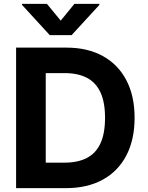

<svg xmlns="http://www.w3.org/2000/svg" viewBox="-20 -974 767 994"><path d="M321.3 0H131.8V-132H314.3Q382.9 -132 429.6 -156.2Q476.4 -180.3 500.1 -231.7Q523.8 -283.1 523.8 -364.1Q523.8 -444.9 500 -496Q476.2 -547.2 429.6 -571.3Q383.1 -595.5 314.6 -595.5H128.5V-727.5H323.4Q433.2 -727.5 512.3 -683.9Q591.4 -640.3 634.1 -558.9Q676.8 -477.4 676.8 -364.1Q676.8 -250.6 634 -168.9Q591.3 -87.3 511.7 -43.7Q432.1 0 321.3 0ZM216.8 -727.5V0H63.3V-727.5ZM223 -953.9 294.3 -867.2 365.2 -953.9H494.5V-948.6L350.6 -792H237.7L94.1 -948.6V-953.9Z"/></svg>

Font: Inter
Style: Regular
Weight: 400
Designer: Rasmus Andersson
Foundry: rsms
Version: Version 4.000;git-8c9346024